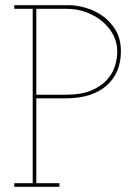

<svg xmlns="http://www.w3.org/2000/svg" viewBox="-20 -720 521 740"><path d="M209 0H35V-14H106V-686H35V-700H246Q275 -700 310 -690Q345 -680 375 -659Q405 -638 425.5 -604Q446 -570 446 -522Q446 -439 390.5 -390Q335 -341 232 -341H120V-14H209ZM120 -686V-355H235Q293 -355 331 -371Q369 -387 391.5 -411.5Q414 -436 423 -465.5Q432 -495 432 -522Q432 -555 417 -584.5Q402 -614 375.5 -636.5Q349 -659 313.5 -672.5Q278 -686 236 -686Z"/></svg>

Font: Josefin Slab Thin
Style: Regular
Weight: 100
Designer: Santiago Orozco
Foundry: Typemade
Version: Version 2.000